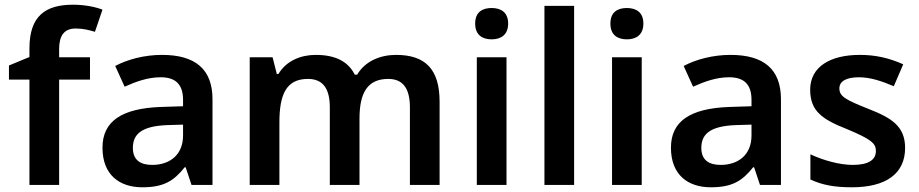

<svg xmlns="http://www.w3.org/2000/svg" viewBox="-20 -785 3902 815"><path d="M362 -447V-542H231V-577C231 -633 252 -664 301 -664C333 -664 360 -657 383 -650L415 -744C387 -755 342 -765 290 -765C175 -765 105 -719 105 -580V-543L18 -507V-447H105V0H231V-447Z M668 -552C593 -552 522 -533 469 -505L509 -417C558 -439 608 -457 662 -457C722 -457 757 -430 757 -361V-334L663 -331C496 -325 415 -270 415 -158C415 -43 487 10 584 10C674 10 717 -16 764 -75H768L793 0H882V-364C882 -492 808 -552 668 -552ZM691 -254 757 -256V-210C757 -127 700 -85 626 -85C577 -85 544 -105 544 -157C544 -215 580 -250 691 -254Z M1661 -552C1595 -552 1530 -526 1496 -468H1486C1457 -526 1401 -552 1320 -552C1257 -552 1195 -527 1162 -471H1155L1137 -542H1040V0H1166V-265C1166 -384 1195 -450 1287 -450C1351 -450 1380 -409 1380 -329V0H1506V-282C1506 -391 1540 -450 1628 -450C1691 -450 1720 -409 1720 -329V0H1846V-353C1846 -493 1784 -552 1661 -552Z M2067 -751C2028 -751 1997 -734 1997 -685C1997 -636 2028 -618 2067 -618C2105 -618 2137 -636 2137 -685C2137 -734 2105 -751 2067 -751ZM2130 -542H2004V0H2130Z M2417 0V-760H2291V0Z M2641 -751C2602 -751 2571 -734 2571 -685C2571 -636 2602 -618 2641 -618C2679 -618 2711 -636 2711 -685C2711 -734 2679 -751 2641 -751ZM2704 -542H2578V0H2704Z M3081 -552C3006 -552 2935 -533 2882 -505L2922 -417C2971 -439 3021 -457 3075 -457C3135 -457 3170 -430 3170 -361V-334L3076 -331C2909 -325 2828 -270 2828 -158C2828 -43 2900 10 2997 10C3087 10 3130 -16 3177 -75H3181L3206 0H3295V-364C3295 -492 3221 -552 3081 -552ZM3104 -254 3170 -256V-210C3170 -127 3113 -85 3039 -85C2990 -85 2957 -105 2957 -157C2957 -215 2993 -250 3104 -254Z M3822 -157C3822 -250 3763 -285 3666 -323C3568 -362 3543 -376 3543 -410C3543 -440 3572 -457 3626 -457C3676 -457 3724 -440 3774 -419L3814 -512C3754 -539 3696 -552 3630 -552C3503 -552 3419 -501 3419 -404C3419 -313 3471 -278 3575 -237C3680 -193 3698 -176 3698 -144C3698 -108 3669 -85 3600 -85C3543 -85 3473 -105 3420 -130V-23C3470 0 3520 10 3596 10C3741 10 3822 -48 3822 -157Z"/></svg>

Font: Noto Sans Telugu SemiBold
Style: Regular
Weight: 600
Designer: Jelle Bosma - Monotype Design Team
Foundry: Monotype Imaging Inc.
Version: Version 2.005